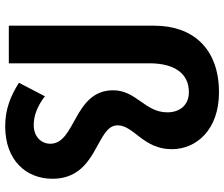

<svg xmlns="http://www.w3.org/2000/svg" viewBox="-82 -768 864 740"><g transform="rotate(90 350.0 -398.0)"><path d="M467 14C598 14 669 -67 669 -168C669 -344 463 -335 463 -419C463 -482 555 -518 555 -628C555 -723 480 -810 336 -810C164 -810 79 -706 79 -561V0H224V-542C224 -638 263 -694 335 -694C386 -694 413 -658 413 -611C413 -524 328 -492 328 -402C328 -250 534 -258 534 -160C534 -125 507 -96 462 -96C425 -96 389 -110 351 -139L299 -39C351 -6 402 14 467 14Z"/></g></svg>

Font: Genne Gothic Bold
Style: Regular
Weight: 700
Designer: Ryoko NISHIZUKA (kana & ideographs); Paul D. Hunt (Latin, Greek & Cyrillic); Wenlong ZHANG (bopomofo); Sandoll Communica
Foundry: Adobe Systems Incorporated
Version: Version 1.004;PS 1.004;hotconv 16.6.51;makeotf.lib2.5.65220